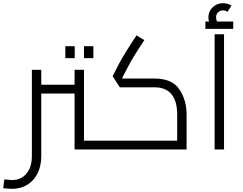

<svg xmlns="http://www.w3.org/2000/svg" viewBox="-73 -938 1523 1205"><path d="M579 -27Q579 -13 575 -6.5Q571 0 559 0H395V-351H186V42Q186 103 163 149.5Q140 196 98.5 221.5Q57 247 3 247Q-17 247 -53 243L-46 188Q-8 192 3 192Q59 192 93 151.5Q127 111 127 42V-500H186V-406H395V-500H454V-55H559Q571 -55 575 -48Q579 -41 579 -27ZM337 -648H396V-573H337ZM454 -648H513V-573H454Z M1098 -219V0H559Q547 0 543 -6.5Q539 -13 539 -27Q539 -41 543 -48Q547 -55 559 -55H1039V-219Q1039 -304 1003 -347Q967 -390 897 -390H679L634 -460L675 -540Q714 -612 784 -716L833 -686Q789 -620 767 -584Q745 -548 728 -514L692 -445H897Q1007 -445 1052.5 -377.5Q1098 -310 1098 -219Z M1274 -723H1333V0H1274ZM1391 -803V-757H1216V-803H1239Q1235 -814 1235 -829Q1235 -867 1262 -892.5Q1289 -918 1327 -918Q1355 -918 1380 -903L1355 -864Q1339 -873 1327 -873Q1308 -873 1295.5 -860.5Q1283 -848 1283 -829Q1283 -814 1290 -803Z"/></svg>

Font: Cairo Light
Style: Regular
Weight: 300
Designer: Mohamed Gaber, Accademia di Belle Arti di Urbino and others
Foundry: Kief Type Foundry, Accademia di Belle Arti di Urbino and others
Version: Version 3.011